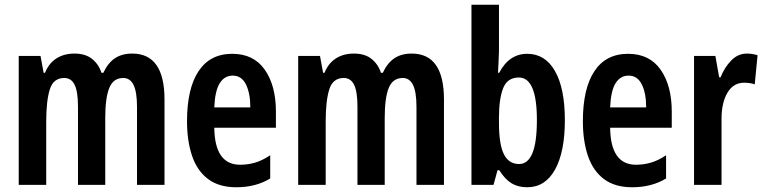

<svg xmlns="http://www.w3.org/2000/svg" viewBox="-20 -780 3225 810"><path d="M538 -554Q674 -554 674 -360V0H558V-329Q558 -392 543.5 -421.5Q529 -451 500 -451Q458 -451 441 -409Q424 -367 424 -282V0H309V-330Q309 -393 295 -422Q281 -451 251 -451Q205 -451 190 -402.5Q175 -354 175 -267V0H59V-544H151L164 -473H170Q186 -513 218 -533.5Q250 -554 294 -554Q341 -554 369 -531Q397 -508 408 -473H416Q435 -514 464.5 -534Q494 -554 538 -554Z M960 -553Q1050 -553 1097 -486Q1144 -419 1144 -309V-241H884Q886 -85 993 -85Q1026 -85 1056.5 -94Q1087 -103 1120 -125V-27Q1059 10 977 10Q904 10 858 -24.5Q812 -59 790.5 -122Q769 -185 769 -269Q769 -406 817.5 -479.5Q866 -553 960 -553ZM962 -461Q927 -461 907 -429Q887 -397 884 -327H1036Q1036 -387 1017.5 -424Q999 -461 962 -461Z M1717 -554Q1853 -554 1853 -360V0H1737V-329Q1737 -392 1722.5 -421.5Q1708 -451 1679 -451Q1637 -451 1620 -409Q1603 -367 1603 -282V0H1488V-330Q1488 -393 1474 -422Q1460 -451 1430 -451Q1384 -451 1369 -402.5Q1354 -354 1354 -267V0H1238V-544H1330L1343 -473H1349Q1365 -513 1397 -533.5Q1429 -554 1473 -554Q1520 -554 1548 -531Q1576 -508 1587 -473H1595Q1614 -514 1643.5 -534Q1673 -554 1717 -554Z M2085 -563Q2085 -547 2083.5 -524.5Q2082 -502 2081 -473H2086Q2128 -553 2204 -553Q2280 -553 2321.5 -480Q2363 -407 2363 -273Q2363 -139 2321.5 -64.5Q2280 10 2204 10Q2166 10 2138.5 -6.5Q2111 -23 2086 -62H2079L2062 0H1969V-760H2085ZM2169 -453Q2120 -453 2102.5 -407.5Q2085 -362 2085 -285V-261Q2085 -172 2105.5 -130Q2126 -88 2170 -88Q2207 -88 2226 -133.5Q2245 -179 2245 -274Q2245 -453 2169 -453Z M2630 -553Q2720 -553 2767 -486Q2814 -419 2814 -309V-241H2554Q2556 -85 2663 -85Q2696 -85 2726.5 -94Q2757 -103 2790 -125V-27Q2729 10 2647 10Q2574 10 2528 -24.5Q2482 -59 2460.5 -122Q2439 -185 2439 -269Q2439 -406 2487.5 -479.5Q2536 -553 2630 -553ZM2632 -461Q2597 -461 2577 -429Q2557 -397 2554 -327H2706Q2706 -387 2687.5 -424Q2669 -461 2632 -461Z M3131 -554Q3141 -554 3152 -552.5Q3163 -551 3176 -547L3164 -424Q3146 -431 3119 -431Q3074 -431 3049 -389Q3024 -347 3024 -279V0H2908V-544H2998L3014 -454H3020Q3036 -495 3064.5 -524.5Q3093 -554 3131 -554Z"/></svg>

Font: Noto Sans Bengali ExtraCondensed SemiBold
Style: Regular
Weight: 600
Width: 2
Designer: Joana Ranito - Universal Thirst; Jelle Bosma - Monotype Design Team
Foundry: Universal Thirst ehf.
Version: Version 3.000; ttfautohint (v1.8.4.7-5d5b)